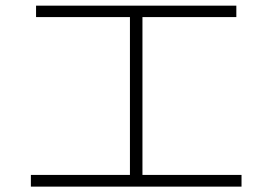

<svg xmlns="http://www.w3.org/2000/svg" viewBox="-20 -699 978 689"><path d="M90.8 -71.3H446.3V-637.7H109.4V-678.7H828.1V-637.7H491.2V-71.3H846.7V-29.3H90.8Z"/></svg>

Font: Pretendard ExtraLight
Style: Regular
Weight: 200
Designer: Base glyphs from Inter by Rasmus Andersson; Hangeul glyphs from Noto Sans CJK(Source Han Sans) by Jang Soo-young and Kan
Foundry: Kil Hyung-jin
Version: Version 1.309